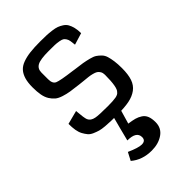

<svg xmlns="http://www.w3.org/2000/svg" viewBox="-241 -645 1007 1007"><g transform="rotate(-45 262.5 -141.5)"><path d="M57.1 0ZM462.4 -148.4Q462.4 -101.6 452.1 -71.5Q441.9 -41.5 418.2 -23.9Q394.5 -6.3 360.6 0.5Q326.7 7.3 274.9 7.3Q244.6 7.3 226.3 6.8Q208 6.3 184.1 4.4Q160.2 2.4 146 -1.7Q131.8 -5.9 115.5 -12.9Q99.1 -20 89.8 -31Q80.6 -42 72.3 -57.1Q64 -72.3 60.5 -93Q57.1 -113.8 57.1 -140.1L132.8 -159.7Q137.2 -104 143.1 -89.4Q151.9 -69.3 179.7 -64Q200.7 -59.6 268.1 -59.6Q308.6 -59.6 328.4 -63.2Q348.1 -66.9 355 -77.1Q374.5 -93.3 374.5 -187Q374.5 -201.2 368.7 -211.2Q362.8 -221.2 354.5 -226.3Q346.2 -231.4 331.3 -235.1Q316.4 -238.8 304.4 -240Q292.5 -241.2 272.9 -243.2Q253.4 -245.1 241.7 -246.6Q206.1 -250.5 183.6 -254.2Q161.1 -257.8 138.2 -265.1Q115.2 -272.5 102.3 -283.2Q89.4 -293.9 78.6 -311Q67.9 -328.1 63.5 -352.1Q59.1 -376 59.1 -409.2Q59.1 -444.3 66.4 -468.8Q73.7 -493.2 87.9 -509.3Q102.1 -525.4 126.7 -534.4Q151.4 -543.5 182.1 -547.1Q212.9 -550.8 257.3 -550.8Q285.2 -550.8 303 -550Q320.8 -549.3 342 -546.6Q363.3 -543.9 376.5 -539.1Q389.6 -534.2 403.1 -525.4Q416.5 -516.6 423.8 -503.7Q431.2 -490.7 435.8 -472.2Q440.4 -453.6 440.4 -429.7L375 -409.7Q373 -428.7 371.3 -439.7Q369.6 -450.7 363.8 -460Q357.9 -469.2 351.6 -473.1Q345.2 -477.1 329.8 -480Q314.5 -482.9 298.8 -483.4Q283.2 -483.9 253.9 -483.9Q191.4 -483.9 169.2 -471.4Q147 -459 147 -430.7V-380.9Q147 -348.6 166.3 -340.1Q185.5 -331.5 269.5 -320.8Q278.3 -319.3 282.7 -318.8Q316.4 -314.9 336.2 -311.5Q356 -308.1 377.9 -302.5Q399.9 -296.9 411.4 -289.3Q422.9 -281.7 434.3 -270Q445.8 -258.3 450.9 -241.2Q456.1 -224.1 459.2 -201.7Q462.4 -179.2 462.4 -148.4ZM250.5 -1.5H303.7L279.8 80.6Q307.1 84.5 324.2 89.1Q341.3 93.8 356.9 104Q372.6 114.3 379.6 131.8Q386.7 149.4 386.7 176.3Q386.7 220.2 352.1 244.1Q317.4 268.1 267.1 268.1Q197.3 268.1 150.4 228L173.3 184.1Q227.5 208.5 252.4 208.5Q281.2 208.5 281.2 182.1Q281.2 139.6 213.9 139.6Q217.8 122.6 231.9 68.8Z"/></g></svg>

Font: Coda
Style: Regular
Weight: 400
Designer: vernon adams
Foundry: vernon adams
Version: Version 2.001; ttfautohint (v0.8) -r 50 -G 200 -x